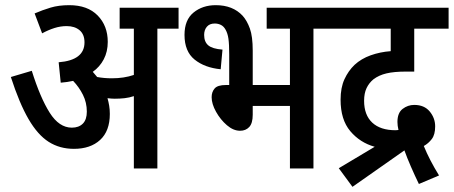

<svg xmlns="http://www.w3.org/2000/svg" viewBox="-20 -652 1756 743"><path d="M405 -211Q405 -145 367.5 -110.5Q330 -76 266 -76Q211 -76 168.5 -103Q126 -130 90.5 -191Q55 -252 22 -354L103 -378Q136 -273 172.5 -215.5Q209 -158 258 -158Q285 -158 300.5 -173.5Q316 -189 316 -220Q316 -255 301 -285Q286 -315 263 -339Q240 -334 215 -332L207 -411Q307 -419 307 -488Q307 -519 288 -535Q269 -551 238 -551Q214 -551 190.5 -543.5Q167 -536 143 -523L114 -600Q144 -613 175.5 -622.5Q207 -632 248 -632Q319 -632 358 -592Q397 -552 397 -490Q397 -452 381.5 -422.5Q366 -393 339 -374Q348 -364 356 -354Q383 -349 413 -349Q460 -349 498 -362V-541H443V-622H671V-541H589V0H498V-280Q480 -274 462 -272Q444 -270 424 -270Q412 -270 396 -272Q400 -258 402.5 -243Q405 -228 405 -211Z M815 -632Q881 -632 919 -591Q936 -572 947 -541.5Q958 -511 958 -456V-323H1102V-541H1012V-622H1275V-541H1193V0H1102V-242H958V-208Q958 -175 944.5 -160.5Q931 -146 909 -146Q883 -146 858 -167.5Q833 -189 816 -219.5Q799 -250 799 -276Q799 -296 810.5 -309.5Q822 -323 854 -323H867V-441Q867 -481 864 -502Q861 -523 853 -537Q846 -550 835 -555.5Q824 -561 811 -561Q791 -561 780.5 -548.5Q770 -536 770 -517Q770 -490 786 -476.5Q802 -463 841 -460L834 -384Q772 -390 733 -421.5Q694 -453 694 -517Q694 -575 729 -603.5Q764 -632 815 -632Z M1291 -1 1430 -84Q1373 -100 1335.5 -144.5Q1298 -189 1298 -266Q1298 -313 1313 -345.5Q1328 -378 1352 -401Q1378 -425 1414.5 -438Q1451 -451 1492 -454V-541H1263V-622H1716V-541H1583V-375H1552Q1505 -375 1475.5 -368Q1446 -361 1425 -345Q1408 -331 1398.5 -311Q1389 -291 1389 -262Q1389 -207 1420.5 -177.5Q1452 -148 1511 -148Q1517 -148 1522 -149Q1518 -166 1518 -180Q1518 -215 1538 -230.5Q1558 -246 1583 -246Q1622 -246 1643 -220.5Q1664 -195 1664 -163Q1664 -131 1651 -114Q1638 -97 1620 -87Q1642 -33 1679 27L1601 60Q1585 27 1570 -7.5Q1555 -42 1545 -70L1344 71Z"/></svg>

Font: Noto Sans Condensed Medium
Style: Italic
Weight: 500
Width: 3
Italic angle: -12°
Designer: Monotype Design Team
Foundry: Monotype Imaging Inc.
Version: Version 2.013; ttfautohint (v1.8.4.7-5d5b)